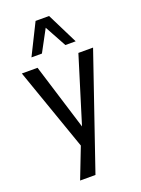

<svg xmlns="http://www.w3.org/2000/svg" viewBox="-169 -815 787 1069"><g transform="rotate(-20 224.0 -280.0)"><path d="M113 180 196 -34V34L12 -491H105L232 -80H220L347 -491H434L204 180ZM93 -557 184 -740H264L355 -557H294L224 -685L155 -557Z"/></g></svg>

Font: Nunito Sans 10pt Condensed Medium
Style: Regular
Weight: 500
Width: 3
Designer: Vernon Adams
Foundry: Vernon Adams
Version: Version 3.101;gftools[0.9.27]